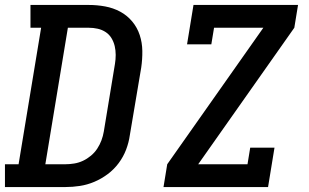

<svg xmlns="http://www.w3.org/2000/svg" viewBox="-27 -755 1247 775"><path d="M-7 0V-92H48L139 -643H96V-735H331Q365 -735 397.5 -729Q430 -723 458 -708Q486 -693 506.5 -668.5Q527 -644 537 -613.5Q547 -583 547.5 -549.5Q548 -516 543 -482L497 -209Q493 -180 482 -151Q471 -122 452 -96.5Q433 -71 407.5 -52Q382 -33 353.5 -21Q325 -9 295.5 -4.5Q266 0 237 0ZM156 -92H237Q254 -92 272.5 -95Q291 -98 308 -106Q325 -114 340 -126.5Q355 -139 365.5 -155Q376 -171 382.5 -188.5Q389 -206 392 -224L437 -497Q440 -515 440 -533.5Q440 -552 436 -569Q432 -586 423 -601Q414 -616 399.5 -625.5Q385 -635 367.5 -639Q350 -643 331 -643H247ZM633 0 648 -92 1036 -643H837L826 -576H728L754 -735H1176L1161 -643L773 -92H972L983 -159H1081L1055 0Z"/></svg>

Font: Iosevka Etoile Semibold
Style: Italic
Weight: 600
Italic angle: -9°
Designer: Belleve Invis
Foundry: Belleve Invis
Version: Version 22.1.2; ttfautohint (v1.8.4)